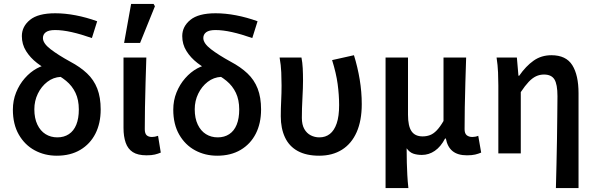

<svg xmlns="http://www.w3.org/2000/svg" viewBox="-20 -786 3053 984"><path d="M271 12Q209 12 158 -15.5Q107 -43 76.5 -96Q46 -149 46 -224Q46 -271 62.5 -312Q79 -353 107 -385Q135 -417 169 -435.5Q203 -454 237 -456L291 -392Q253 -390 222.5 -366.5Q192 -343 174 -306Q156 -269 156 -226Q156 -180 171.5 -147.5Q187 -115 213.5 -98.5Q240 -82 274 -82Q308 -82 333 -98.5Q358 -115 371 -147Q384 -179 384 -225Q384 -274 367 -310Q350 -346 319 -371.5Q288 -397 246 -417Q205 -436 170 -463Q135 -490 113.5 -524.5Q92 -559 92 -601Q92 -650 133.5 -684Q175 -718 263 -718Q313 -718 368 -707.5Q423 -697 478 -677L451 -591Q394 -611 347 -621.5Q300 -632 262 -632Q230 -632 215 -621Q200 -610 200 -591Q200 -564 239 -534Q278 -504 340 -470Q391 -443 426 -410Q461 -377 478.5 -332Q496 -287 496 -225Q496 -154 469 -101Q442 -48 391.5 -18Q341 12 271 12Z M731 10Q686 10 660.5 -6.5Q635 -23 624 -55Q613 -87 613 -130V-491H730Q728 -429 726 -363Q724 -297 723 -235.5Q722 -174 722 -124Q722 -102 731.5 -93Q741 -84 759 -84Q766 -84 774 -85.5Q782 -87 790 -90L804 -4Q790 2 773.5 6Q757 10 731 10ZM616 -566 652 -766H767L774 -754L698 -566Z M1093 12Q1031 12 980 -15.5Q929 -43 898.5 -96Q868 -149 868 -224Q868 -271 884.5 -312Q901 -353 929 -385Q957 -417 991 -435.5Q1025 -454 1059 -456L1113 -392Q1075 -390 1044.5 -366.5Q1014 -343 996 -306Q978 -269 978 -226Q978 -180 993.5 -147.5Q1009 -115 1035.5 -98.5Q1062 -82 1096 -82Q1130 -82 1155 -98.5Q1180 -115 1193 -147Q1206 -179 1206 -225Q1206 -274 1189 -310Q1172 -346 1141 -371.5Q1110 -397 1068 -417Q1027 -436 992 -463Q957 -490 935.5 -524.5Q914 -559 914 -601Q914 -650 955.5 -684Q997 -718 1085 -718Q1135 -718 1190 -707.5Q1245 -697 1300 -677L1273 -591Q1216 -611 1169 -621.5Q1122 -632 1084 -632Q1052 -632 1037 -621Q1022 -610 1022 -591Q1022 -564 1061 -534Q1100 -504 1162 -470Q1213 -443 1248 -410Q1283 -377 1300.5 -332Q1318 -287 1318 -225Q1318 -154 1291 -101Q1264 -48 1213.5 -18Q1163 12 1093 12Z M1616 12Q1550 12 1506 -12Q1462 -36 1440.5 -82Q1419 -128 1419 -190Q1419 -230 1421 -269.5Q1423 -309 1423 -348Q1423 -378 1421.5 -415Q1420 -452 1413 -491H1525Q1530 -466 1531.5 -436.5Q1533 -407 1533 -373Q1533 -337 1530 -283Q1527 -229 1527 -182Q1527 -147 1539.5 -125Q1552 -103 1572.5 -92.5Q1593 -82 1617 -82Q1648 -82 1670.5 -99.5Q1693 -117 1705.5 -153.5Q1718 -190 1718 -247Q1718 -299 1710.5 -355Q1703 -411 1682 -478L1794 -503Q1813 -442 1823.5 -378.5Q1834 -315 1834 -252Q1834 -168 1808 -109Q1782 -50 1733 -19Q1684 12 1616 12Z M1956 178V-491H2071V-198Q2071 -140 2089 -113.5Q2107 -87 2146 -87Q2166 -87 2183.5 -93.5Q2201 -100 2218 -117.5Q2235 -135 2253 -166V-491H2369Q2367 -429 2365 -363Q2363 -297 2362 -235.5Q2361 -174 2361 -124Q2361 -102 2372 -93Q2383 -84 2401 -84Q2408 -84 2416 -85.5Q2424 -87 2431 -90L2446 -4Q2432 2 2415.5 6Q2399 10 2373 10Q2326 10 2299.5 -11.5Q2273 -33 2265 -76H2261Q2239 -34 2208.5 -13Q2178 8 2142 8Q2118 8 2098.5 1.5Q2079 -5 2064 -26Q2064 16 2065 48.5Q2066 81 2067.5 111Q2069 141 2073 178Z M2829 178Q2830 119 2832 56Q2834 -7 2834.5 -69Q2835 -131 2836 -188.5Q2837 -246 2837 -293Q2837 -354 2821.5 -379Q2806 -404 2768 -404Q2746 -404 2727 -395Q2708 -386 2689.5 -366.5Q2671 -347 2649 -314V0H2534V-348Q2534 -378 2532.5 -415Q2531 -452 2525 -491H2629L2637 -398H2641Q2675 -447 2714.5 -475Q2754 -503 2806 -503Q2881 -503 2913 -452Q2945 -401 2945 -308V178Z"/></svg>

Font: Source Sans 3 SemiBold
Style: Regular
Weight: 600
Designer: Paul D. Hunt
Foundry: Adobe
Version: Version 3.046;hotconv 1.0.118;makeotfexe 2.5.65603